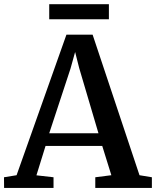

<svg xmlns="http://www.w3.org/2000/svg" viewBox="-30 -918 762 938"><path d="M51 -62 294.5 -748.5H422.5L651.5 -62L712 -52V0H435.5V-52L514 -62L469.5 -205H192.5L148 -61.5L231.5 -52V0H-10L-10.5 -52ZM451 -267 357 -585 337 -664 314.5 -583 210.5 -267ZM502 -897.5V-824H210.5V-897.5Z"/></svg>

Font: Merriweather 24pt SemiBold
Style: Regular
Weight: 600
Designer: Eben Sorkin
Foundry: Eben Sorkin
Version: Version 2.100